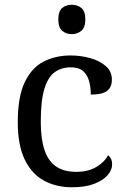

<svg xmlns="http://www.w3.org/2000/svg" viewBox="-20 -780 532 810"><path d="M283 10Q217 10 165.5 -18Q114 -46 84.5 -106.5Q55 -167 55 -265Q55 -372 84.5 -433.5Q114 -495 164.5 -520.5Q215 -546 278 -546Q320 -546 360 -535Q400 -524 426 -501.5Q452 -479 452 -444Q452 -421 442 -407Q432 -393 412.5 -387Q393 -381 363 -381Q363 -413 355.5 -439Q348 -465 330 -480.5Q312 -496 278 -496Q240 -496 211.5 -476Q183 -456 167.5 -406Q152 -356 152 -266Q152 -195 167.5 -148Q183 -101 216 -78Q249 -55 303 -55Q350 -55 384.5 -74.5Q419 -94 436 -125Q444 -119 448.5 -109.5Q453 -100 453 -86Q453 -63 434 -41Q415 -19 377.5 -4.5Q340 10 283 10ZM283 -636Q259 -636 242.5 -650Q226 -664 226 -698Q226 -733 242.5 -746.5Q259 -760 283 -760Q306 -760 323 -746.5Q340 -733 340 -698Q340 -664 323 -650Q306 -636 283 -636Z"/></svg>

Font: Noto Serif Tibetan
Style: Regular
Weight: 400
Designer: Monotype Design Team
Foundry: Monotype Imaging Inc.
Version: Version 2.103